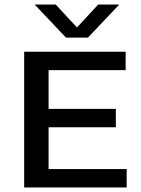

<svg xmlns="http://www.w3.org/2000/svg" viewBox="-20 -822 619 842"><path d="M86 0V-595H531V-514.5H193V-80.5H535.5V0ZM146 -264V-344.5H488V-264ZM269.5 -657 132 -802H224.5L329 -689H306L410.5 -802H503L365.5 -657Z"/></svg>

Font: Encode Sans SC SemiExpanded Medium
Style: Regular
Weight: 500
Width: 6
Designer: Multiple Designers
Foundry: Impallari Type
Version: Version 3.002